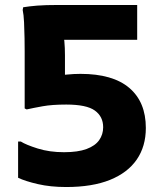

<svg xmlns="http://www.w3.org/2000/svg" viewBox="-20 -740 656 772"><path d="M52.8 -171H63.6Q84.3 -157.8 131.5 -142.9Q178.8 -128 237.6 -128Q293.4 -128 328.1 -140.9Q362.8 -153.8 378.8 -176.6Q394.8 -199.4 394.8 -228.4Q394.8 -271.3 361.5 -295.4Q328.3 -319.6 246.4 -319.6Q189.4 -319.6 151.8 -312.8Q114.2 -306 87.2 -300L79.2 -304V-534.8Q79.2 -554.8 78.7 -587.1Q78.2 -619.4 76.7 -650.7Q75.2 -682 71.2 -700L73.2 -710.8Q96.9 -714.7 129.1 -717.4Q161.4 -720 215.2 -720H531.6V-580H166.2L229.1 -617.4Q236.4 -599.2 238.8 -573.5Q241.2 -547.9 241.2 -518V-367.3L193.7 -436.3Q220.4 -437.1 248.4 -440.1Q276.4 -443 303.6 -443Q433.5 -443 500 -386.4Q566.4 -329.7 566.4 -225.6Q566.4 -151.4 529.8 -98.4Q493.2 -45.3 422 -16.6Q350.8 12 246 12Q183.2 12 132.4 0.3Q81.6 -11.4 52.8 -25.2Z"/></svg>

Font: Kufam
Style: Regular
Weight: 400
Designer: Wael Morcos, Artur Schmal
Foundry: Original Type
Version: Version 1.301; ttfautohint (v1.8.3)